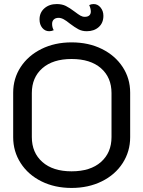

<svg xmlns="http://www.w3.org/2000/svg" viewBox="-20 -918 707 947"><path d="M45 -241V-461Q45 -531 82 -587.5Q119 -644 184.5 -676.5Q250 -709 333 -709Q417 -709 482.5 -676.5Q548 -644 585 -587.5Q622 -531 622 -461V-241Q622 -171 585 -113.5Q548 -56 482 -23.5Q416 9 333 9Q250 9 184.5 -23.5Q119 -56 82 -113.5Q45 -171 45 -241ZM530 -242V-459Q530 -536 478 -581.5Q426 -627 333 -627Q241 -627 189 -581.5Q137 -536 137 -459V-242Q137 -165 189 -119Q241 -73 333 -73Q426 -73 478 -119Q530 -165 530 -242ZM175 -822Q175 -856 199 -877Q223 -898 260 -898Q286 -898 305 -888.5Q324 -879 349 -860Q366 -847 376.5 -841Q387 -835 398 -835Q413 -835 420.5 -842Q428 -849 428 -861Q428 -875 420 -893Q430 -898 442 -898Q462 -898 476 -881Q490 -864 490 -840Q490 -805 467 -784.5Q444 -764 408 -764Q385 -764 367 -773.5Q349 -783 324 -802Q307 -816 294 -823Q281 -830 269 -830Q254 -830 245.5 -822Q237 -814 237 -800Q237 -783 245 -769Q233 -764 223 -764Q202 -764 188.5 -780.5Q175 -797 175 -822Z"/></svg>

Font: K2D
Style: Regular
Weight: 400
Version: Version 1.000; ttfautohint (v1.6)